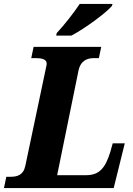

<svg xmlns="http://www.w3.org/2000/svg" viewBox="-37 -951 672 971"><path d="M247 -771H324C392 -806 502 -888 529 -921L532 -931H366C337 -887 286 -822 250 -784ZM-17 0H538L594 -226H533L521 -183C495 -98 463 -65 398 -65H252L360 -594C371 -646 406 -657 437 -657H463L475 -714H133L121 -657H146C172 -657 199 -652 199 -630C199 -620 196 -612 193 -596L91 -112C81 -64 48 -57 16 -57H-5Z"/></svg>

Font: Noto Serif SemiCondensed Extra
Style: Italic
Weight: 800
Width: 4
Italic angle: -12°
Designer: Monotype Design Team
Foundry: Monotype Imaging Inc.
Version: Version 1.901